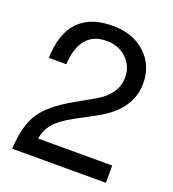

<svg xmlns="http://www.w3.org/2000/svg" viewBox="-130 -808 816 908"><g transform="rotate(20 278.0 -354.5)"><path d="M50 -463Q57 -709 284 -709Q385 -709 448 -651Q511 -593 511 -501Q511 -369 361 -287L261 -233Q196 -198 168 -165Q140 -132 133 -87H506V0H34Q40 -117 81 -180.5Q122 -244 233 -307L325 -359Q421 -414 421 -499Q421 -556 381 -594Q341 -632 281 -632Q148 -632 138 -463Z"/></g></svg>

Font: ColatingCofangSans
Style: Regular
Weight: 400
Foundry: GNU
Version: Version 412.227;June 27, 2022;FontCreator 11.0.0.2412 32-bit